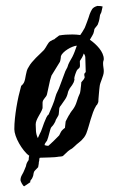

<svg xmlns="http://www.w3.org/2000/svg" viewBox="-20 -550 404 654"><path d="M49.8 64Q49.8 54.2 54.9 45.7Q60.1 37.1 64 26.9L68.4 16.1Q69.3 9.8 71.5 5.1Q73.7 0.5 77.6 -4.9Q77.6 -7.3 78.1 -12.2Q78.6 -17.1 79.6 -19.5Q70.3 -25.9 61.3 -37.4Q52.2 -48.8 44.9 -61.8Q37.6 -74.7 33.2 -87.6Q28.8 -100.6 28.8 -109.9Q28.8 -127.4 30.8 -146.2Q32.7 -165 35.9 -184.3Q39.1 -203.6 43.2 -222.2Q47.4 -240.7 52.2 -257.8Q54.2 -258.8 57.6 -262.9Q61 -267.1 61 -267.6Q64 -273.4 65.4 -280.5Q66.9 -287.6 68.1 -294.7Q69.3 -301.8 71.3 -308.6Q73.2 -315.4 77.6 -321.8Q82 -330.1 88.6 -337.9Q95.2 -345.7 102.3 -353Q109.4 -360.4 116.7 -366.9Q124 -373.5 129.9 -379.9Q135.7 -387.7 140.6 -396.7Q145.5 -405.8 151.4 -409.7Q153.3 -411.1 158.9 -413.8Q164.6 -416.5 165.5 -416.5Q167 -418.5 173.3 -422.9Q179.7 -427.2 181.6 -429.2Q192.9 -431.2 204.1 -431.9Q215.3 -432.6 226.6 -432.6Q233.4 -432.6 240 -432.1Q246.6 -431.6 253.4 -430.7Q257.8 -436.5 261 -442.1Q264.2 -447.8 268.6 -455.1Q269.5 -457 271.7 -462.9Q273.9 -468.8 276.6 -475.8Q279.3 -482.9 281.7 -490Q284.2 -497.1 285.6 -502Q289.1 -511.2 293.7 -518.6Q298.3 -525.9 311.5 -529.8Q324.7 -529.8 329.6 -527.8L325.2 -508.3L320.8 -499Q319.8 -492.2 318.6 -485.1Q317.4 -478 314.5 -470.7Q313.5 -465.8 310.3 -462.4Q307.1 -459 303.2 -453.6Q302.2 -452.6 301.5 -450.7Q300.8 -448.7 300.8 -446.8L299.8 -441.9Q298.8 -436 294.4 -428.7Q290 -421.4 286.1 -414.6Q294.9 -408.7 303.2 -401.1Q311.5 -393.6 318.4 -385Q325.2 -376.5 329.3 -367.2Q333.5 -357.9 333.5 -348.6Q333.5 -345.7 332.3 -342.8Q331.1 -339.8 331.1 -334.5Q331.1 -327.6 332.3 -320.3Q333.5 -313 333.5 -307.6Q333.5 -300.3 331.3 -293.5Q329.1 -286.6 326.7 -280Q324.2 -273.4 322 -267.1Q319.8 -260.7 319.3 -254.4Q318.8 -251.5 318.1 -244.1Q317.4 -236.8 316.7 -228.5Q315.9 -220.2 315.4 -212.9Q314.9 -205.6 314.9 -202.6Q314.5 -201.7 312.5 -196.8Q310.5 -191.9 308.1 -190.9Q301.3 -179.7 296.9 -167.5Q292.5 -155.3 288.8 -143.1Q285.2 -130.9 281.7 -118.9Q278.3 -106.9 273.9 -95.2Q270.5 -87.4 266.4 -82Q262.2 -76.7 257.6 -72Q252.9 -67.4 247.3 -63.2Q241.7 -59.1 235.8 -53.2Q229.5 -47.4 226.8 -45.2Q224.1 -43 222.4 -42.2Q220.7 -41.5 218.8 -40.3Q216.8 -39.1 211.4 -34.7L194.3 -18.6Q193.8 -18.1 191.4 -17.6Q189 -17.1 186.3 -16.8Q183.6 -16.6 181.2 -16.4Q178.7 -16.1 178.2 -16.1Q177.7 -16.1 175.5 -15.6Q173.3 -15.1 166.7 -14.6Q160.2 -14.2 148.2 -13.7Q136.2 -13.2 115.7 -12.7Q113.3 -9.3 113.8 -6.8Q114.3 -4.4 112.3 2.4Q112.3 7.8 111.1 12.7Q109.9 17.6 109.9 19.5L99.6 30.3Q96.7 33.2 95.7 35.9Q94.7 38.6 94.2 41.5Q93.8 44.4 93.3 47.4Q92.8 50.3 91.3 53.2Q89.8 57.1 88.6 58.8Q87.4 60.5 86.2 61.8Q85 63 84 64.7Q83 66.4 83 70.8L62.5 84.5Q61 84.5 58.8 81.8Q56.6 79.1 54.7 75.7Q52.7 72.3 51.3 68.8Q49.8 65.4 49.8 64ZM270.5 -356.4Q270.5 -357.9 269 -361.6Q267.6 -365.2 265.1 -367.7Q263.2 -360.8 259.8 -354.7Q256.3 -348.6 252.4 -342.8L252 -341.3L252.4 -326.2Q252 -319.3 248 -316.7Q244.1 -314 241.7 -310.1Q240.7 -308.6 239.3 -304.7Q237.8 -300.8 236.3 -296.6Q234.9 -292.5 233.9 -288.3Q232.9 -284.2 232.9 -282.2V-281.2Q232.9 -281.7 233.4 -281.7Q233.9 -281.7 233.9 -281.2Q232.9 -273.9 230.7 -269Q228.5 -264.2 225.8 -260.3Q223.1 -256.3 220 -252.4Q216.8 -248.5 214.4 -242.7Q213.9 -242.2 213.6 -241.5Q213.4 -240.7 212.9 -239.7Q212.4 -238.3 211.9 -237.3Q209 -221.7 201.7 -211.4Q194.3 -201.2 187.5 -190.9Q181.6 -184.6 181.6 -177.2Q181.6 -176.8 181.4 -174.3Q181.2 -171.9 180.2 -162.1Q180.2 -159.2 178.2 -155.5Q176.3 -151.9 170.4 -142.1Q169.9 -139.2 168 -135.3Q166.5 -131.8 163.3 -127Q160.2 -122.1 154.8 -116.7Q152.8 -113.8 151.1 -107.9Q149.4 -102.1 147.7 -95.5Q146 -88.9 144 -82Q142.1 -75.2 140.1 -70.8Q140.1 -70.3 136 -65.2Q131.8 -60.1 131.8 -55.7Q135.3 -54.7 137.9 -54Q140.6 -53.2 144.5 -53.2Q147 -55.2 152.3 -60.1Q157.7 -64.9 163.6 -70.8Q169.4 -76.7 174.6 -81.8Q179.7 -86.9 181.6 -88.9L187.5 -100.6Q188 -102.1 189.7 -104Q191.4 -106 193.6 -108.2Q195.8 -110.4 198 -112.1Q200.2 -113.8 201.2 -114.3L203.6 -136.2Q204.1 -137.2 205.8 -140.6Q207.5 -144 209.7 -148.2Q211.9 -152.3 213.9 -156Q215.8 -159.7 217.3 -161.1Q217.3 -161.6 218.8 -164.1Q220.2 -166.5 222.2 -169.2Q224.1 -171.9 225.8 -174.1Q227.5 -176.3 228 -176.8Q236.8 -188.5 241.5 -204.1Q246.1 -219.7 252.4 -232.9Q252.4 -233.9 253.4 -238Q254.4 -242.2 254.4 -244.1Q254.4 -245.6 254.9 -249.5Q255.4 -253.4 255.9 -257.6Q256.3 -261.7 256.6 -265.1Q256.8 -268.6 256.8 -269.5Q257.3 -270 258.8 -272Q260.3 -273.9 262.2 -276.1Q264.2 -278.3 265.6 -280.3Q267.1 -282.2 267.1 -283.2Q267.1 -283.7 267.8 -284.9Q268.6 -286.1 268.6 -287.1Q268.6 -288.6 267.8 -290.3Q267.1 -292 267.1 -297.4Q267.1 -299.3 269 -301Q271 -302.7 272 -305.2ZM101.6 -126Q101.6 -116.2 102.5 -103.5Q103.5 -90.8 108.9 -79.6Q110.4 -82.5 112.1 -86.7Q113.8 -90.8 115.7 -94.7Q117.7 -98.6 119.1 -101.3Q120.6 -104 120.6 -105Q121.1 -105.5 123.8 -113.5Q126.5 -121.6 130.1 -131.3Q133.8 -141.1 137.9 -149.7Q142.1 -158.2 145.5 -159.7Q151.9 -174.3 158.7 -190.7Q165.5 -207 168.9 -220.7Q171.4 -230 175.8 -238.3Q180.2 -246.6 184.1 -257.8L202.6 -307.6L209.5 -320.8Q212.9 -332.5 216.8 -339.1Q220.7 -345.7 226.6 -356.4Q231 -365.2 234.4 -374.3Q237.8 -383.3 241.7 -394.5Q235.4 -394 226.8 -390.6Q218.3 -387.2 210.2 -382.1Q202.1 -377 195.8 -370.8Q189.5 -364.7 187.5 -358.9Q187.5 -358.4 187.3 -355.7Q187 -353 186.5 -349.6Q186 -346.2 185.3 -343.3Q184.6 -340.3 184.1 -339.4L155.3 -292.5Q149.9 -276.9 147 -260.7Q144 -244.6 140.1 -229Q139.2 -225.1 137 -221.9Q134.8 -218.8 132.1 -215.6Q129.4 -212.4 127.4 -209Q125.5 -205.6 125 -201.2V-181.6Q123 -174.8 119.1 -167.7Q115.2 -160.6 111.3 -153.8Q107.4 -147 104.5 -139.9Q101.6 -132.8 101.6 -126Z"/></svg>

Font: IM FELL English
Style: Italic
Weight: 400
Italic angle: -18°
Designer: Igino Marini
Foundry: Igino Marini
Version: 3.00